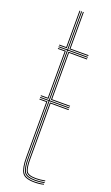

<svg xmlns="http://www.w3.org/2000/svg" viewBox="-153 -803 485 841"><g transform="rotate(20 90.0 -382.5)"><path d="M29 -596V-600H61V-770H65V-596ZM77 -596V-770H81V-600H165V-596ZM132 -3Q90.5 -3 79.8 -21.6Q69 -40.2 69 -85V-352H29V-356H69V-588H29V-592H69V-770H73V-592H165V-588H73V-356H165V-352H73V-85Q73 -41.5 83 -24.2Q93 -7 132 -7Q142 -7 153.5 -8.2Q165 -9.5 175 -11.8V-7.8Q164.8 -5.2 153.2 -4.1Q141.8 -3 132 -3ZM77 -360V-584H165V-580H81V-364H165V-360ZM65 -360H29V-364H61V-580H29V-584H65ZM132 5Q87 5 74 -16Q61 -37 61 -85V-344H29V-348H65V-85Q65 -39 76.9 -19Q88.8 1 132 1Q142.5 1 154.1 -0.2Q165.8 -1.5 175 -4V0Q157 5 132 5ZM132 -11Q94 -11 85.5 -27.8Q77 -44.5 77 -85.2V-348H165V-344H81V-85.2Q81 -45.8 88.8 -30.4Q96.5 -15 132 -15Q141.2 -15 152.4 -16.1Q163.5 -17.2 175 -19.5V-15.5Q165 -13.5 153.5 -12.2Q142 -11 132 -11Z"/></g></svg>

Font: Big Shoulders Inline Display SC Thin
Style: Regular
Weight: 100
Designer: Patric King
Foundry: XO Type Co
Version: Version 2.002